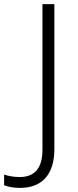

<svg xmlns="http://www.w3.org/2000/svg" viewBox="-108 -734 380 936"><path d="M-11 182C101 182 157 112 157 -7V-714H99V-5C99 86 61 129 -12 129C-41 129 -68 124 -88 117V169C-70 176 -46 182 -11 182Z"/></svg>

Font: Noto Sans Gurmukhi Light
Style: Regular
Weight: 300
Designer: Jelle Bosma - Monotype Design Team
Foundry: Monotype Imaging Inc.
Version: Version 2.004